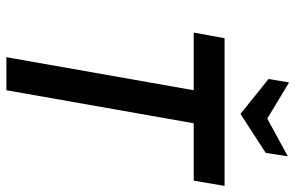

<svg xmlns="http://www.w3.org/2000/svg" viewBox="-186 -762 947 616"><g transform="rotate(90 288.0 -453.5)"><path d="M269 -601H84L102 -700H576L559 -601H375L269 0H163ZM233 -841 244 -907 360 -837 481 -903 470 -832 345 -751Z"/></g></svg>

Font: Cabin Medium
Style: Italic
Weight: 500
Italic angle: -7°
Designer: Pablo Impallari
Foundry: Pablo Impallari. http://www.impallari.com Igino Marini. http://www.ikern.com
Version: Version 2.200